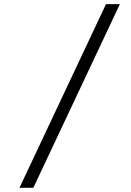

<svg xmlns="http://www.w3.org/2000/svg" viewBox="-20 -806 626 919"><path d="M73.2 92.8 487.3 -786.1H553.7L139.6 92.8Z"/></svg>

Font: CaskaydiaMono NF Light
Style: Regular
Weight: 300
Designer: Aaron Bell
Foundry: Saja Typeworks
Version: Version 2111.001; ttfautohint (v1.8.4);Nerd Fonts 3.1.1